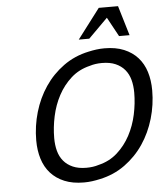

<svg xmlns="http://www.w3.org/2000/svg" viewBox="-63 -1025 930 1092"><g transform="rotate(-5 402.0 -479.0)"><path d="M372 12Q308 12 261 -7.5Q214 -27 183 -61.5Q152 -96 137 -144Q122 -192 122 -250Q122 -332 145 -410.5Q168 -489 211.5 -553.5Q255 -618 318.5 -664Q382 -710 463 -727Q485 -732 507.5 -735Q530 -738 554 -738Q618 -738 665 -718.5Q712 -699 743 -664.5Q774 -630 789 -582Q804 -534 804 -476Q804 -394 781 -315.5Q758 -237 714.5 -172.5Q671 -108 607.5 -62Q544 -16 463 1Q441 6 418.5 9Q396 12 372 12ZM463 -80Q526 -95 571 -135.5Q616 -176 645 -230.5Q674 -285 687.5 -348Q701 -411 701 -472Q701 -512 692 -545.5Q683 -579 662.5 -603.5Q642 -628 610 -642Q578 -656 533 -656Q494 -656 463 -646Q400 -631 355 -590.5Q310 -550 281 -495.5Q252 -441 238.5 -378Q225 -315 225 -254Q225 -214 234 -180.5Q243 -147 263.5 -122.5Q284 -98 316 -84Q348 -70 393 -70Q432 -70 463 -80ZM643 -800 583 -910 473 -800H413L542 -970H652L703 -800Z"/></g></svg>

Font: Perun
Style: Italic
Weight: 400
Italic angle: -12°
Foundry: Copyright (c) Stefan Peev, Context Ltd, 2016
Version: Version 1.027